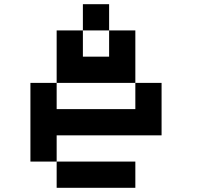

<svg xmlns="http://www.w3.org/2000/svg" viewBox="-20 -895 1040 915"><path d="M250 -125H625V0H250ZM125 -500H250V-375H625V-500H750V-250H250V-125H125ZM250 -750H375V-625H500V-750H625V-500H250ZM375 -875H500V-750H375Z"/></svg>

Font: Pixel Operator Mono 8
Style: Regular
Weight: 400
Monospace: yes
Designer: Jayvee Enaguas (HarvettFox96)
Foundry: The Grandoplex Project
Version: Version 1.5.0 (October 25, 2015)